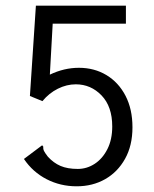

<svg xmlns="http://www.w3.org/2000/svg" viewBox="-20 -643 540 674"><path d="M249 11Q192 11 143.5 -14Q95 -39 64 -85L128 -133L132 -128Q131 -120 134.5 -113Q138 -106 148 -93Q168 -71 192.5 -60.5Q217 -50 253 -50Q285 -50 312.5 -68Q340 -86 357 -119.5Q374 -153 374 -199Q374 -269 336.5 -308Q299 -347 246 -347Q214 -347 183 -331.5Q152 -316 129 -288L85 -306L106 -623H422V-560H165L155 -381Q205 -405 257 -405Q311 -405 353.5 -379.5Q396 -354 420.5 -307Q445 -260 445 -196Q445 -132 419 -85.5Q393 -39 349 -14Q305 11 249 11Z"/></svg>

Font: Ligconsolata
Style: Regular
Weight: 400
Monospace: yes
Designer: Raph Levien, Cyreal, Brenton Simpson
Foundry: Raph Levien, Cyreal, Google
Version: Version 3.001; ttfautohint (v1.8.2.53-6de2)